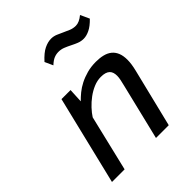

<svg xmlns="http://www.w3.org/2000/svg" viewBox="-188 -768 877 877"><g transform="rotate(-45 250.0 -330.0)"><path d="M23.9 0ZM308.1 0 374 -271.5Q377.9 -287.1 380.9 -301.3Q383.8 -315.4 383.8 -326.2Q383.8 -337.4 381.1 -346.4Q378.4 -355.5 371.8 -362.1Q365.2 -368.7 354.2 -372.1Q343.3 -375.5 327.1 -375.5Q303.7 -375.5 280.5 -365.7Q257.3 -356 236.6 -340.6Q215.8 -325.2 198.7 -306.9Q181.6 -288.6 170.4 -271L105.5 0H23.9L128.4 -430.7H187L183.6 -361.3Q196.8 -375 214.1 -389.2Q231.4 -403.3 253.4 -414.6Q275.4 -425.8 302 -433.1Q328.6 -440.4 360.4 -440.4Q385.3 -440.4 405.5 -435.3Q425.8 -430.2 439.7 -418.9Q453.6 -407.7 461.2 -389.4Q468.8 -371.1 468.8 -344.2Q468.8 -318.4 460 -282.7L390.6 0ZM193.4 -605.5Q222.2 -637.2 245.6 -648.4Q269 -659.7 289.6 -659.7Q305.7 -659.7 320.6 -653.6Q335.4 -647.5 350.1 -640.4Q364.7 -633.3 379.9 -627.2Q395 -621.1 412.1 -621.1Q434.1 -621.1 460 -642.6L480 -599.1Q456.1 -574.2 434.8 -564Q413.6 -553.7 395.5 -553.7Q378.4 -553.7 363.3 -559.8Q348.1 -565.9 333.3 -573.5Q318.4 -581.1 303.2 -587.2Q288.1 -593.3 271 -593.3Q256.3 -593.3 242.4 -587.6Q228.5 -582 211.4 -565.9Z"/></g></svg>

Font: PT Astra Sans
Style: Italic
Weight: 400
Italic angle: -16°
Designer: A.Korolkova, I. Chaeva
Foundry: ParaType Ltd
Version: Version 1.001; ttfautohint (v1.6)